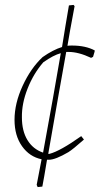

<svg xmlns="http://www.w3.org/2000/svg" viewBox="-20 -642 410 780"><path d="M133 118 129 109Q147 17 149 5Q100 -5 69.5 -48Q39 -91 39 -155Q39 -222 72 -293.5Q105 -365 153 -410Q196 -440 232 -451Q236 -478 245.5 -534.5Q255 -591 260 -620L279 -622L283 -617Q261 -500 254 -456Q260 -457 272 -457Q328 -457 365 -437L364 -431L358 -411L350 -407Q299 -431 259 -431H249Q224 -293 176 -17H181Q224 -28 310 -89L321 -75Q277 -36 258 -24Q205 7 179 7H171Q158 86 152 116ZM69 -165Q69 -110 91.5 -73Q114 -36 155 -22Q199 -261 227 -426Q197 -418 156 -389Q116 -343 92 -282Q68 -221 69 -165Z"/></svg>

Font: Albura ExtraLight
Style: Italic
Weight: 156
Italic angle: -7°
Designer: Mercedes Jáuregui
Foundry: Omnibus-Type Team
Version: Version 1.000